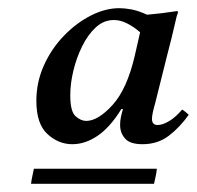

<svg xmlns="http://www.w3.org/2000/svg" viewBox="-20 -650 482 470"><path d="M340 -614Q376 -617 414 -623L416 -620Q414 -615 412.5 -610Q411 -605 406.5 -584.5Q402 -564 389 -514L360 -398Q356 -384 354 -374.5Q352 -365 352 -359Q352 -344 366 -344Q378 -344 394 -353.5Q410 -363 426 -382Q435 -376 442 -369Q420 -338 393 -317.5Q366 -297 329 -297Q298 -297 286 -311Q274 -325 274 -344Q274 -354 276 -363.5Q278 -373 281 -383H277Q250 -339 219.5 -318Q189 -297 157 -297Q123 -297 96 -322Q69 -347 69 -403Q69 -449 87.5 -490Q106 -531 136.5 -562.5Q167 -594 202.5 -612Q238 -630 272 -630Q285 -630 301.5 -627Q318 -624 340 -614ZM310 -514 323 -571Q308 -584 291.5 -592.5Q275 -601 259 -601Q234 -601 214.5 -583Q195 -565 181 -536.5Q167 -508 159.5 -476.5Q152 -445 152 -417Q152 -377 165 -365.5Q178 -354 191 -354Q220 -354 255.5 -393Q291 -432 310 -514ZM357 -200H56Q57 -209 59 -218Q61 -227 63 -237H364Q363 -227 361 -218Q359 -209 357 -200Z"/></svg>

Font: Castoro
Style: Italic
Weight: 400
Italic angle: -11°
Designer: John Hudson with Paul Hanslow, assisted by Kaja Sojewska.
Foundry: Tiro Typeworks Ltd.
Version: Version 2.04